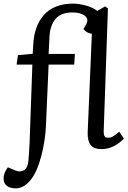

<svg xmlns="http://www.w3.org/2000/svg" viewBox="-60 -802 703 1051"><path d="M442.9 -617.2Q411.1 -622.1 397 -643.1L411.1 -668Q427.7 -697.3 404.3 -715.6Q380.9 -733.9 335.9 -733.9Q273.9 -733.9 243.9 -698.2Q213.9 -662.6 210.9 -602.1L206.1 -506.8H350.1L346.2 -448.2H206.1L191.9 -122.1Q189 -35.6 165.8 52.7Q142.6 141.1 106.9 184.1Q69.8 229 25.9 229Q-4.4 229 -21.5 216.1Q-38.6 203.1 -40 181.2Q-43.5 149.9 -17.1 113.8L23.9 130.9Q51.3 142.1 71 130.1Q90.8 118.2 95.2 82Q98.1 55.7 102.1 -22.9L117.2 -448.2H30.8L38.1 -500L119.1 -507.8L122.1 -559.1Q124.5 -608.4 138.7 -648.2Q152.8 -688 179 -718.5Q205.1 -749 245.8 -765.6Q286.6 -782.2 339.8 -782.2Q370.6 -782.2 408.4 -772.2Q446.3 -762.2 473.1 -742.2L515.1 -767.1L530.8 -755.9L507.8 -89.8Q506.8 -66.4 512 -57.1Q517.1 -47.9 533.2 -47.9Q537.1 -47.9 541 -48.8Q544.9 -49.8 548.3 -50.8Q551.8 -51.8 556.2 -54.2Q560.5 -56.6 563.2 -58.3Q565.9 -60.1 570.8 -63.7Q575.7 -67.4 577.9 -69.1Q580.1 -70.8 585.4 -75.2Q590.8 -79.6 592.8 -81.1L618.2 -43Q561 14.2 497.1 14.2Q452.6 14.2 435.5 -9.3Q418.5 -32.7 419.9 -77.1Z"/></svg>

Font: Literata Book
Style: Italic
Weight: 400
Italic angle: -3°
Designer: Latin by Veronika Burian and Jose Scaglione. Greek by Irene Vlachou. Cyrillic by Vera Evstafieva
Foundry: TypeTogether
Version: Version 1.003;PS 001.003;hotconv 1.0.88;makeotf.lib2.5.64775